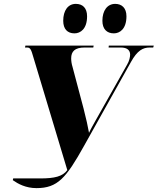

<svg xmlns="http://www.w3.org/2000/svg" viewBox="-20 -949 813 990"><path d="M567 -777C598 -777 632 -800 632 -865C632 -908 608 -929 574 -929C533 -929 508 -894 508 -842C508 -799 531 -777 567 -777ZM364 -777C395 -777 429 -800 429 -865C429 -908 406 -929 371 -929C330 -929 306 -894 306 -842C306 -799 328 -777 364 -777ZM46 -20C73 -1 113 21 168 21C277 21 321 -31 414 -198L655 -629C688 -689 717 -704 752 -704H770L773 -714H541L540 -704H603C636 -704 650 -690 651 -669C651 -655 647 -635 635 -615L477 -335C462 -308 448 -284 439 -264C434 -293 424 -339 411 -389L354 -604C349 -620 347 -635 347 -648C347 -683 365 -704 416 -704H461L463 -714H111L109 -704H120C137 -704 141 -692 152 -654L327 -72C303 -39 261 -29 188 -29H48Z"/></svg>

Font: Noto Serif Display SemiCondensed Black
Style: Italic
Weight: 900
Width: 4
Italic angle: -12°
Designer: Monotype Design Team
Foundry: Monotype Imaging Inc.
Version: Version 2.009